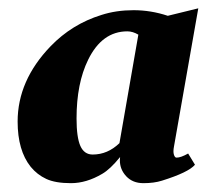

<svg xmlns="http://www.w3.org/2000/svg" viewBox="-20 -794 487 452"><path d="M395.5 -422.9Q405.8 -422.9 422.9 -432.6L439 -406.2Q423.8 -388.2 361.3 -368.7Q342.8 -362.8 317.6 -362.8Q292.5 -362.8 277.3 -378.9Q262.2 -395 262.2 -416.5Q262.2 -420.4 262.7 -424.3Q239.3 -395.5 220.7 -384.8Q183.6 -362.8 147 -362.8Q110.4 -362.8 88.9 -372.8Q67.4 -382.8 52.2 -401.4Q21.5 -439.9 21.5 -507.8Q21.5 -604.5 99.1 -685.1Q149.4 -737.3 218.8 -758.8Q253.4 -770 294.4 -770Q335.4 -770 375 -756.8L446.8 -774.4L389.6 -449.2Q387.2 -437 389.4 -429.9Q391.6 -422.9 395.5 -422.9ZM198.2 -430.2Q233.4 -430.2 261.2 -457L305.7 -712.4Q292.5 -720.2 279.8 -720.2Q220.2 -720.2 187.5 -653.3Q160.2 -597.7 160.2 -515.1Q160.2 -470.7 169.2 -450.4Q178.2 -430.2 198.2 -430.2Z"/></svg>

Font: Merriweather
Style: Heavy Italic
Weight: 900
Italic angle: -7°
Designer: Eben Sorkin
Foundry: Eben Sorkin
Version: Version 1.001